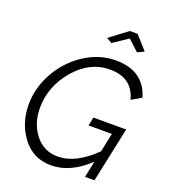

<svg xmlns="http://www.w3.org/2000/svg" viewBox="-161 -1024 1009 1144"><g transform="rotate(20 343.5 -451.5)"><path d="M479 -866 385 -803 351 -823 464 -908H513L589 -823L547 -803ZM425 -295 436 -349H644L570 0H510L532 -104Q417 5 295 5Q182 5 114.5 -83Q47 -171 47 -292Q47 -398 102 -496Q157 -594 250 -654.5Q343 -715 447 -715Q540 -715 595.5 -673.5Q651 -632 670 -560L608 -524Q574 -652 433 -652Q305 -652 211 -541.5Q117 -431 117 -296Q117 -196 171.5 -127Q226 -58 314 -58Q429 -58 548 -176L573 -295Z"/></g></svg>

Font: Raleway-v4020
Style: Italic
Weight: 400
Italic angle: -12°
Designer: Matt McInerney, Pablo Impallari, Rodrigo Fuenzalida
Foundry: Matt McInerney, Pablo Impallari, Rodrigo Fuenzalida
Version: Version 4.020;PS 004.020;hotconv 1.0.88;makeotf.lib2.5.64775